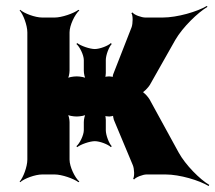

<svg xmlns="http://www.w3.org/2000/svg" viewBox="-20 -587 724 646"><path d="M527 -528H469C456 -528 431 -537 426 -545L422 -543C428 -535 427 -508 423 -496L362 -340C360 -336 358 -326 360 -324L363 -326C361 -329 351 -330 347 -330C342 -330 332 -329 329 -326L332 -323C335 -326 336 -336 336 -341V-385C336 -402 347 -430 356 -439L353 -442C344 -433 316 -422 299 -422C282 -422 251 -433 240 -442L237 -439C248 -430 262 -402 262 -385V-349C262 -340 265 -324 270 -319L273 -322C268 -327 249 -330 238 -330C227 -330 208 -327 203 -322L206 -319C211 -324 214 -340 214 -349V-478C214 -502 232 -539 247 -552L244 -554C228 -542 188 -528 164 -528H122C98 -528 61 -542 48 -554L46 -552C58 -539 72 -502 72 -478V-50C72 -26 58 11 46 24L48 26C61 14 98 0 122 0H164C188 0 228 14 244 26L247 24C232 11 214 -26 214 -50V-176C214 -185 211 -201 206 -206L203 -203C208 -198 227 -195 238 -195C249 -195 268 -198 273 -203L270 -206C265 -201 262 -185 262 -176V-149C262 -132 248 -104 237 -95L240 -92C251 -101 282 -112 299 -112C316 -112 344 -101 353 -92L356 -95C347 -104 336 -132 336 -149V-184C336 -189 335 -199 332 -202L329 -199C332 -196 342 -195 348 -195C352 -195 362 -197 364 -199L361 -201C359 -199 362 -188 363 -184L427 -31C432 -19 433 7 428 14L431 17C437 9 461 0 473 0H537C585 0 651 20 682 39L684 35C653 17 604 -32 581 -74L483 -253C479 -260 463 -279 456 -279V-275C463 -275 479 -293 484 -301L570 -453C595 -496 646 -545 678 -564L676 -567C644 -548 577 -528 527 -528Z"/></svg>

Font: Asimov
Style: EdgeWide
Weight: 500
Designer: Google
Version: Version 2.000980: 2014